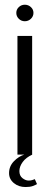

<svg xmlns="http://www.w3.org/2000/svg" viewBox="-20 -645 207 801"><path d="M52.8 0V-495H114.1V0ZM83.5 -556.4Q68.9 -556.4 58.5 -566.6Q48 -576.9 48 -591.1Q48 -605.5 58.5 -615.4Q68.9 -625.3 83.5 -625.3Q98.3 -625.3 108.9 -615.4Q119.6 -605.5 119.6 -591.2Q119.6 -576.9 108.9 -566.6Q98.3 -556.4 83.5 -556.4ZM86.5 135.3Q57.8 135.3 37.8 118.8Q17.8 102.3 17.8 77.3Q17.8 48.6 38 27.8Q58.2 7 82.8 -0.6L114.8 0Q88.5 12 74.7 30.8Q60.9 49.7 60.9 68.8Q60.9 88.3 73.8 98.3Q86.6 108.3 99.4 108.3Q108.5 108.3 115.1 106Q121.8 103.8 125.2 102.4L134.4 123Q128.6 126.7 117 131Q105.3 135.3 86.5 135.3Z"/></svg>

Font: Alumni Sans Thin
Style: Regular
Weight: 100
Designer: Robert E. Leuschke
Foundry: Robert E. Leuschke
Version: Version 1.018